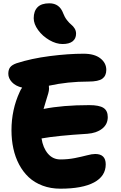

<svg xmlns="http://www.w3.org/2000/svg" viewBox="-20 -1074 724 1151"><path d="M355 -810.1Q316.9 -810.1 276.1 -833.5Q235.4 -856.9 208.7 -893.6Q182.1 -930.2 182.1 -964.8Q182.1 -1007.3 205.1 -1030.8Q228 -1054.2 275.9 -1054.2Q336.9 -1054.2 358.9 -994.1Q367.2 -971.7 381.3 -953.6Q395.5 -935.5 407 -926.5Q418.5 -917.5 427.2 -903.6Q436 -889.6 436 -872.1Q436 -842.8 415.5 -826.4Q395 -810.1 355 -810.1ZM341.8 57.1Q283.7 57.1 235.1 38.8Q186.5 20.5 152.3 -11.5Q118.2 -43.5 94.7 -87.6Q71.3 -131.8 60.1 -183.6Q48.8 -235.4 48.8 -293Q48.8 -416.5 98.1 -522.9Q103.5 -536.6 112.8 -548.8Q73.2 -558.1 51.5 -581.5Q29.8 -605 29.8 -631.8Q29.8 -656.2 40.8 -670.7Q51.8 -685.1 79.1 -694.8Q168 -723.6 278.8 -737.8Q389.6 -752 481 -752Q546.4 -752 581.8 -724.1Q617.2 -696.3 617.2 -654.8Q617.2 -620.1 593.8 -602.5Q570.3 -585 509.8 -585Q385.7 -585 272.9 -560.1Q273.9 -555.2 273.9 -542Q273.9 -530.8 269.3 -514.2Q264.6 -497.6 255.9 -470Q247.1 -442.4 241.2 -420.9Q356 -443.8 515.1 -443.8Q574.7 -443.8 600.3 -427.2Q626 -410.6 626 -372.1Q626 -328.6 592 -302.2Q558.1 -275.9 503.9 -272Q320.3 -260.7 229 -244.1Q237.8 -187.5 267.3 -152.8Q296.9 -118.2 341.8 -118.2Q387.7 -118.2 429.2 -126.5Q470.7 -134.8 501 -142.8Q531.2 -150.9 550.8 -150.9Q613.8 -150.9 613.8 -88.9Q613.8 -18.1 543.9 19.5Q474.1 57.1 341.8 57.1Z"/></svg>

Font: Shantell Sans Irregular
Style: Regular
Weight: 800
Designer: Stephen Nixon, Anya Danilova, Shantell Martin
Foundry: Arrow Type
Version: Version 1.006;[9816181b4]